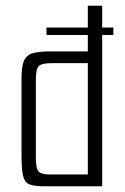

<svg xmlns="http://www.w3.org/2000/svg" viewBox="-20 -649 436 669"><path d="M131 0Q100 0 83 -6.5Q66 -13 60.5 -36Q55 -59 55 -106V-379Q55 -416 63 -436Q71 -456 92.5 -463Q114 -470 156 -470H286V-629H336V0ZM286 -41V-429H161Q126 -429 115.5 -419Q105 -409 105 -374V-99Q105 -61 115 -51Q125 -41 153 -41ZM142 -527V-553H375V-527Z"/></svg>

Font: Smooch Sans Thin
Style: Regular
Weight: 400
Version: Version 1.010